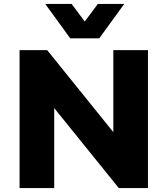

<svg xmlns="http://www.w3.org/2000/svg" viewBox="-20 -961 856 981"><path d="M80 0V-705H221L563 -281H559V-705H736V0H587L252 -415H257V0ZM339 -765 211 -941H346L413 -851L480 -941H615L487 -765Z"/></svg>

Font: Nunito Sans 8pt Black
Style: Regular
Weight: 900
Version: Version 3.101;gftools[0.9.27]